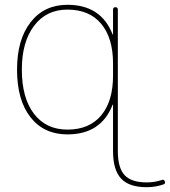

<svg xmlns="http://www.w3.org/2000/svg" viewBox="-20 -550 708 800"><path d="M261 -510Q173 -510 122 -442.5Q71 -375 71 -260Q71 -142 121.5 -76Q172 -10 261 -10Q352 -10 401.5 -69Q451 -128 451 -235V-285Q451 -392 401.5 -451Q352 -510 261 -510ZM261 10Q163 10 107 -61.5Q51 -133 51 -260Q51 -385 107.5 -457.5Q164 -530 261 -530Q401 -530 449 -407Q449 -406 450 -406Q451 -406 451 -407V-510Q451 -520 461 -520Q471 -520 471 -510V80Q471 149 499 179.5Q527 210 591 210Q625 210 654 200Q663 196 667 206Q670 215 662 218Q629 230 591 230Q518 230 484.5 194Q451 158 451 80V-113Q451 -114 450 -114Q449 -114 449 -113Q401 10 261 10Z"/></svg>

Font: Rounded Mplus 1c Thin
Style: Regular
Weight: 250
Version: Version 1.059.20150529